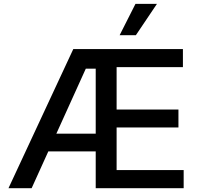

<svg xmlns="http://www.w3.org/2000/svg" viewBox="-20 -984 1044 1004"><path d="M24.4 0Q109.4 -181.6 363.3 -727.5Q506.8 -727.5 936.5 -727.5Q936.5 -704.1 936.5 -632.8Q849.6 -632.8 589.8 -632.8Q589.8 -577.1 589.8 -411.1Q670.9 -411.1 913.1 -411.1Q913.1 -387.7 913.1 -317.4Q832 -317.4 589.8 -317.4Q589.8 -261.7 589.8 -94.7Q677.7 -94.7 940.4 -94.7Q940.4 -71.3 940.4 0Q825.2 0 480.5 0Q480.5 -156.2 480.5 -625Q467.8 -625 428.7 -625Q357.4 -468.8 145.5 0Q115.2 0 24.4 0ZM183.6 -192.4Q183.6 -215.8 183.6 -285.2Q272.5 -285.2 539.1 -285.2Q539.1 -261.7 539.1 -192.4Q450.2 -192.4 183.6 -192.4ZM605.5 -799.8Q626 -840.8 688.5 -963.9Q716.8 -963.9 800.8 -963.9Q772.5 -922.9 690.4 -799.8Q668.9 -799.8 605.5 -799.8Z"/></svg>

Font: DeepSea
Style: Medium
Weight: 500
Designer: Stem
Version: Version 3.019;git-0a5106e0b